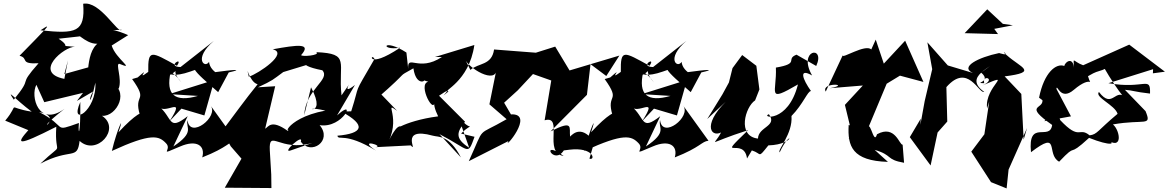

<svg xmlns="http://www.w3.org/2000/svg" viewBox="-20 -826 6518 1071"><path d="M642 -331C663 -386 622 -473 646 -470C740 -431 625 -498 603 -572L695 -630C571 -685 533 -650 659 -660C639 -633 539 -823 444 -805C456 -646 404 -636 206 -657C285 -710 232 -662 89 -515C143 -501 86 -468 195 -473C71 -333 172 -411 57 -270C11 -339 63 -273 157 -203C5 -227 97 -258 9 -153L138 -100C69 -22 70 -5 294 -119C282 61 347 -48 205 87C377 -4 411 71 424 -40C518 47 658 -108 549 -180C632 -173 712 -327 586 -371ZM500 -316C470 -274 481 -218 512 -365C521 -207 364 -114 428 -257C430 -66 414 -66 420 -140C268 -86 362 -118 198 -201C361 -171 121 -48 340 -219C195 -114 148 -290 183 -353L227 -256L443 -308L409 -263ZM424 -623C421 -634 505 -542 570 -603C449 -585 479 -385 461 -358C547 -522 599 -365 557 -474L339 -413L359 -489L339 -386C161 -421 339 -567 398 -565C298 -575 386 -557 307 -610Z M992 -220 1120 -182 1176 -380 924 -301 1084 -291C955 -254 903 -297 932 -425C889 -363 864 -320 917 -403C1001 -442 919 -447 992 -366C897 -499 862 -363 1042 -427L1151 -465C994 -483 1065 -428 1197 -312L1256 -422C1341 -441 1291 -439 1168 -422C1256 -393 1152 -414 1146 -481C1123 -442 1056 -498 1173 -598L987 -452C905 -454 1007 -516 967 -459C822 -539 805 -554 807 -425C728 -366 833 -469 748 -394L717 -385C812 -252 722 -309 761 -183C810 -148 832 -295 641 -88C679 -200 633 -107 604 16C824 -85 866 -69 906 -27C944 11 854 47 985 -9C1077 -49 1127 -13 1108 52C1253 -5 1257 -37 1296 -41L1154 -238C1204 -176 1038 -47 1026 -156C1014 -112 1070 -91 947 -9L1027 -178C915 -91 946 -170 863 -236C894 -175 1024 -303 926 -150Z M1602 13C1546 33 1675 -86 1658 -36C1714 43 1837 -40 1763 -128C1893 -107 1974 -287 1860 -182L1960 -352C1859 -273 1986 -437 1885 -294C1865 -478 1937 -527 1744 -535C1770 -517 1659 -508 1660 -519C1720 -587 1640 -576 1501 -551C1592 -530 1423 -416 1368 -398C1349 -486 1368 -368 1417 -356C1347 -270 1285 -183 1220 -97L1267 -10L1327 59L1234 221L1494 223L1493 147L1485 13C1479 -111 1540 24 1723 -29ZM1585 -96C1491 -163 1477 -117 1459 -108L1515 -345L1419 -339C1505 -379 1500 -380 1560 -424L1724 -474C1705 -499 1609 -467 1778 -434C1826 -381 1684 -329 1677 -183L1715 -339C1815 -150 1627 -248 1795 -209C1554 -165 1551 -28 1633 -150Z M2247 -533C2115 -618 2097 -541 2212 -560C2020 -432 2048 -539 2069 -497C1942 -277 1994 -377 1939 -205L1884 -204C2030 -125 2001 -81 1862 -69C1869 -39 1902 -92 2077 14C1967 -59 2132 -10 2073 -5L2271 -15C2317 32 2200 -123 2395 -69C2426 -60 2485 -75 2551 52L2431 -78C2603 11 2587 47 2627 -63L2552 -81C2633 -162 2606 -69 2531 -190L2597 -2C2512 -56 2531 -92 2574 -147L2429 -292C2539 -368 2399 -246 2482 -316C2443 -318 2596 -366 2626 -575L2406 -508H2445C2313 -421 2251 -528 2257 -441ZM2369 -370C2306 -357 2409 -167 2404 -271C2397 -246 2405 -216 2424 -177C2224 -151 2139 -78 2227 -114C2202 -141 2173 -92 2132 -8C2229 -168 2113 -268 2195 -208L2087 -320C2087 -304 2078 -322 2083 -277C2283 -451 2181 -385 2286 -445C2303 -326 2381 -388 2328 -383Z M3157 9C3293 -7 3303 71 3268 59L3295 -34C3229 -124 3182 -87 3160 -64C3154 -114 3183 -160 3051 -93L3254 -297L3274 -468L3362 -402L3435 -516L3157 -433L3077 -566L2969 -532L2736 -550C2723 -460 2649 -476 2604 -436L2571 -501C2589 -446 2750 -351 2750 -442L2710 -244L2806 -161C2630 -59 2690 -134 2595 73L2816 -39C2784 18 2969 -195 2830 -188L2792 -253L2868 -322L2953 -413L3055 -377L3018 -155C3127 -186 3007 27 3124 44C2990 -54 3068 101 3125 13Z M3628 -220 3756 -182 3812 -380 3560 -301 3720 -291C3591 -254 3539 -297 3568 -425C3525 -363 3500 -320 3553 -403C3637 -442 3555 -447 3628 -366C3533 -499 3498 -363 3678 -427L3787 -465C3630 -483 3701 -428 3833 -312L3892 -422C3977 -441 3927 -439 3804 -422C3892 -393 3788 -414 3782 -481C3759 -442 3692 -498 3809 -598L3623 -452C3541 -454 3643 -516 3603 -459C3458 -539 3441 -554 3443 -425C3364 -366 3469 -469 3384 -394L3353 -385C3448 -252 3358 -309 3397 -183C3446 -148 3468 -295 3277 -88C3315 -200 3269 -107 3240 16C3460 -85 3502 -69 3542 -27C3580 11 3490 47 3621 -9C3713 -49 3763 -13 3744 52C3889 -5 3893 -37 3932 -41L3790 -238C3840 -176 3674 -47 3662 -156C3650 -112 3706 -91 3583 -9L3663 -178C3551 -91 3582 -170 3499 -236C3530 -175 3660 -303 3562 -150Z M4174 13C4232 31 4205 61 4266 -15C4425 -20 4397 -121 4329 24C4315 9 4403 -78 4395 -179C4460 -245 4486 -320 4504 -318C4457 -384 4433 -449 4510 -405C4427 -550 4587 -576 4533 -458L4423 -521C4359 -496 4445 -472 4308 -449C4314 -308 4252 -251 4431 -355C4376 -137 4220 -170 4269 -189C4319 -121 4210 -120 4208 -53C4090 -66 4137 -230 4192 -266L4216 -327L4199 -459L4120 -519L4066 -446L4046 -366L4010 -300L3925 -162L4060 -288C3892 -141 3941 -57 4002 -87C3963 -8 3910 -22 4153 -100C3964 82 4130 -70 4147 58Z M4859 10C4962 40 4919 64 5023 82L5015 -19C4997 -15 4974 -133 4872 -77C4851 -3 4831 -207 4809 -79L4926 -359L5000 -404L5131 -369L5029 -599L4910 -471L4865 -605L4840 -550C4807 -583 4673 -494 4681 -518L4586 -315C4557 -369 4735 -357 4609 -334L4793 -349L4693 -241L4733 -76C4667 -7 4809 -105 4714 -129C4707 -10 4734 71 4933 77Z M5453 -421C5517 -366 5403 -363 5470 -362C5457 -414 5543 -385 5459 -349C5646 -429 5470 -347 5486 -221L5498 -260L5471 -77L5398 20L5508 190L5595 225L5606 120L5709 -112L5690 -47L5677 -302L5584 -400C5775 -424 5674 -448 5596 -518C5546 -560 5635 -505 5553 -530C5437 -506 5332 -452 5407 -419L5267 -461L5153 -590L5180 -440L5138 -262L5114 -130L5116 -164L5055 -61L5171 97L5210 -87L5264 -148L5259 -340C5379 -477 5439 -303 5470 -313C5351 -400 5509 -447 5574 -510ZM5487 -774 5361 -641 5547 -636 5526 -665 5630 -685 5574 -693Z M6411 -417 6478 -426 6279 -577 6022 -462C5958 -485 5968 -520 5972 -431C5971 -518 5920 -481 5917 -458C5871 -475 5804 -422 5776 -281L5795 -267C5800 -215 5688 -242 5849 -129C5837 -36 5712 -164 5731 23C5898 -105 5812 34 5888 76C5998 -40 5924 64 6055 -57C6175 -9 6220 -19 6143 -55C6248 25 6229 -99 6188 -132C6366 -163 6406 -118 6370 -206L6255 -325C6300 -322 6305 -314 6395 -304C6398 -406 6366 -326 6163 -362L6412 -440ZM6078 -417C6119 -439 6194 -435 6121 -491C6118 -466 6268 -239 6268 -272C6202 -352 6189 -209 6110 -313C6084 -284 6200 -240 6214 -191C6100 -96 6102 -77 6058 -71C5997 -121 6005 -38 5894 -156C5864 -257 5841 -179 5805 -150L5954 -177L5873 -330C5876 -364 5893 -259 5970 -325C6076 -415 6069 -329 6049 -401Z"/></svg>

Font: Asimov Silicon
Style: Regular
Weight: 400
Designer: Google
Version: Version 2.000980; 2014